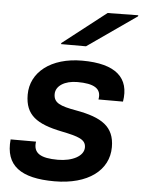

<svg xmlns="http://www.w3.org/2000/svg" viewBox="-55 -809 645 866"><g transform="rotate(5 268.0 -375.5)"><path d="M302 -539C160 -539 70 -466 70 -365C70 -272 124 -236 236 -213C315 -197 348 -186 348 -150C348 -111 297 -84 231 -84C153 -84 118 -104 126 -157H11C-1 -37 72 14 224 14C376 14 469 -57 469 -162C469 -255 411 -292 294 -313C221 -326 191 -338 191 -378C191 -415 231 -441 289 -441C362 -441 400 -422 390 -371H501C519 -479 455 -539 302 -539ZM200 -605H313L535 -760L536 -765L397 -763L201 -610Z"/></g></svg>

Font: Nacelle SemiBold
Style: Italic
Weight: 600
Italic angle: -12°
Designer: Sora Sagano
Foundry: Sora Sagano
Version: Version 1.000;FEAKit 1.0